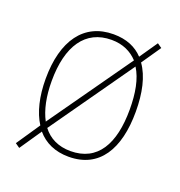

<svg xmlns="http://www.w3.org/2000/svg" viewBox="-114 -663 754 806"><g transform="rotate(20 262.5 -260.0)"><path d="M467 -264C467 -347 452 -417 417 -466L476 -552L456 -566L401 -486C370 -519 327 -538 269 -538C137 -538 64 -436 64 -265C64 -186 80 -120 110 -73L39 32L59 46L125 -51C158 -12 205 10 266 10C403 10 467 -97 467 -264ZM91 -265C91 -421 152 -513 269 -513C320 -513 358 -494 386 -464L126 -96C103 -139 91 -196 91 -265ZM440 -264C440 -110 386 -15 265 -15C211 -15 169 -36 141 -73L401 -442C429 -398 440 -336 440 -264Z"/></g></svg>

Font: Noto Sans Sinhala UI SemiCondensed Thin
Style: Regular
Weight: 100
Width: 4
Designer: Jelle Bosma - Monotype Design Team
Foundry: Monotype Imaging Inc.
Version: Version 2.006